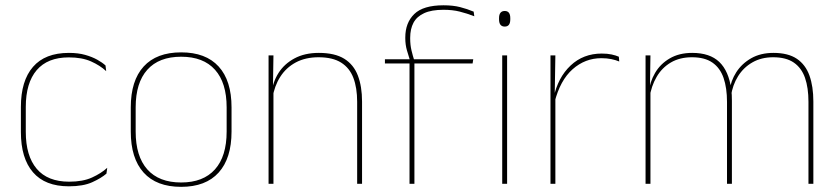

<svg xmlns="http://www.w3.org/2000/svg" viewBox="-20 -695 3169 726"><path d="M240.5 9.5Q150.5 9.5 104.8 -43.5Q59 -96.5 59 -196V-290.5Q59 -389.5 104.8 -442.2Q150.5 -495 240.5 -495Q275.5 -495 302 -487.5Q328.5 -480 347.8 -469.2Q367 -458.5 379 -447.5L381.5 -426Q358.5 -447.5 324.2 -462.8Q290 -478 240 -478Q160 -478 118.8 -429.8Q77.5 -381.5 77.5 -290.5V-196.5Q77.5 -105.5 118.8 -56.8Q160 -8 241.5 -8Q293.5 -8 328 -23.8Q362.5 -39.5 385.5 -60.5L382.5 -38.5Q363 -21.5 328.8 -6Q294.5 9.5 240.5 9.5Z M665 11.5Q571.5 11.5 523 -42.5Q474.5 -96.5 474.5 -197.5V-289Q474.5 -390 523.2 -443.5Q572 -497 665 -497Q758 -497 806.8 -443.5Q855.5 -390 855.5 -289V-197.5Q855.5 -96.5 806.8 -42.5Q758 11.5 665 11.5ZM665 -5Q748.5 -5 792.8 -54.5Q837 -104 837 -197.5V-289Q837 -382 793 -431.2Q749 -480.5 665 -480.5Q581 -480.5 537 -431.2Q493 -382 493 -289V-197.5Q493 -104 537 -54.5Q581 -5 665 -5Z M1330.5 0V-310Q1330.5 -363 1316.2 -400.5Q1302 -438 1270 -458.2Q1238 -478.5 1184.5 -478.5Q1135 -478.5 1098.2 -458.8Q1061.5 -439 1039.5 -404.2Q1017.5 -369.5 1010.5 -325L1001.5 -344H1007Q1011.5 -385 1033.2 -419.2Q1055 -453.5 1093.5 -474.2Q1132 -495 1185.5 -495Q1246 -495 1281.8 -472.8Q1317.5 -450.5 1333.2 -409.2Q1349 -368 1349 -311V0ZM995.5 0V-485.5H1014L1012 -358.5H1014V0Z M1657 -675Q1693 -675 1719.5 -668.2Q1746 -661.5 1771 -651L1773.5 -633.5Q1745 -644.5 1718 -651.2Q1691 -658 1657 -658Q1611.5 -658 1583.8 -645.2Q1556 -632.5 1543.5 -609Q1531 -585.5 1531 -552V-549Q1531 -525 1536 -504.2Q1541 -483.5 1546.5 -466.5L1530 -464V-467.5Q1525 -482.5 1518.8 -504.2Q1512.5 -526 1512.5 -550.5V-553Q1512.5 -609 1546.5 -642Q1580.5 -675 1657 -675ZM1528.5 0V-460H1547V0ZM1435.5 -455V-471H1535.5H1541.5H1769.5L1767 -455ZM1879 0V-485.5H1897.5V0ZM1888.5 -594.5Q1878 -594.5 1872.5 -601.2Q1867 -608 1867 -622V-626.5Q1867 -640 1872.5 -646.8Q1878 -653.5 1888.5 -653.5Q1899 -653.5 1904.2 -646.8Q1909.5 -640 1909.5 -626.5V-622Q1909.5 -608 1904.2 -601.2Q1899 -594.5 1888.5 -594.5Z M2077 -308.5 2067.5 -320.5 2073 -325Q2089.5 -402 2137.5 -447.2Q2185.5 -492.5 2255.5 -492.5Q2276.5 -492.5 2292.8 -489Q2309 -485.5 2320 -480.5L2321.5 -462.5Q2308.5 -468 2291.5 -471.5Q2274.5 -475 2254 -475Q2192.5 -475 2145.2 -433.2Q2098 -391.5 2077 -308.5ZM2061.5 0V-485.5H2080L2077.5 -335L2080 -332.5V0Z M3037 0V-310Q3037 -363 3024 -400.5Q3011 -438 2981.8 -458.2Q2952.5 -478.5 2903.5 -478.5Q2859 -478.5 2825.2 -459.2Q2791.5 -440 2770.8 -406.8Q2750 -373.5 2744 -331.5L2733.5 -351.5H2738.5Q2743 -389 2764 -421.8Q2785 -454.5 2820.5 -474.8Q2856 -495 2904.5 -495Q2960 -495 2993 -472.8Q3026 -450.5 3040.8 -409.2Q3055.5 -368 3055.5 -311V0ZM2421 0V-485.5H2439.5L2437.5 -357.5H2439.5V0ZM2729 0V-309.5Q2729 -362.5 2716 -400.2Q2703 -438 2674 -458.2Q2645 -478.5 2596.5 -478.5Q2550.5 -478.5 2516.8 -458.8Q2483 -439 2462.8 -404.2Q2442.5 -369.5 2436 -325L2425.5 -344H2432.5Q2437 -385 2457 -419.2Q2477 -453.5 2512.5 -474.2Q2548 -495 2597.5 -495Q2664 -495 2699.8 -460.8Q2735.5 -426.5 2745 -358Q2746.5 -346.5 2747 -336Q2747.5 -325.5 2747.5 -314V0Z"/></svg>

Font: Anek Telugu Thin
Style: Regular
Weight: 250
Version: Version 1.003